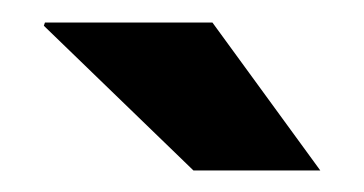

<svg xmlns="http://www.w3.org/2000/svg" viewBox="-20 -782 328 173"><path d="M20.5 -761.7H171.4L268.6 -628.4H154.3L19.5 -758.8Z"/></svg>

Font: Hanuman
Style: Bold
Weight: 700
Designer: Danh Hong
Version: Version 8.002; ttfautohint (v1.8.3)